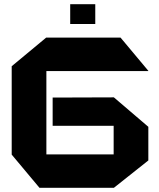

<svg xmlns="http://www.w3.org/2000/svg" viewBox="-20 -899 762 919"><path d="M202 -559V-160H524V-297H232V-432L524 -433H525L690 -292V-131L525 0H169L36 -159V-582L201 -719H557L690 -560V-559ZM316 -784V-879H436V-784Z"/></svg>

Font: Foldit Thin
Style: Bold
Weight: 700
Version: Version 1.003